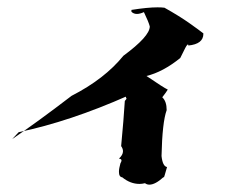

<svg xmlns="http://www.w3.org/2000/svg" viewBox="-20 -553 665 523"><path d="M387 -50Q380 -50 375 -54Q367 -52 360 -52Q335 -52 313 -70Q304 -71 304 -85Q304 -94 308 -108Q311 -113 311 -116Q311 -120 304 -121Q315 -131 315 -141Q315 -148 310 -155Q317 -229 320 -278Q325 -285 327 -285Q328 -285 328 -281V-276Q322 -289 322 -293Q322 -294 323 -294Q325 -294 328 -292Q170 -222 31 -193L13 -174Q81 -220 175 -292Q265 -338 316 -401Q388 -454 388 -481Q385 -493 372 -520Q361 -515 353 -515Q344 -515 338 -521V-526Q382 -533 409 -533Q420 -533 428 -532Q469 -509 496.5 -489.5Q524 -470 534 -462V-461Q534 -433 493 -429Q493 -432 492 -432Q489 -432 481 -415L471 -395Q424 -357 379 -346Q426 -314 437 -309Q433 -302 422 -288Q434 -277 434 -253Q422 -220 420 -128Q423 -100 435 -98Q427 -69 426 -69V-71Q403 -50 387 -50Z"/></svg>

Font: Xiangcui Kesong Xiangcui Kesong
Style: Regular
Weight: 400
Version: Version 1.501;March 28, 2024;FontCreator 14.0.0.2814 64-bit